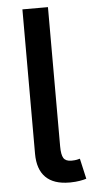

<svg xmlns="http://www.w3.org/2000/svg" viewBox="-53 -759 380 795"><g transform="rotate(-5 137.0 -361.5)"><path d="M207.7 3.9H203.5Q137.8 3.9 104.6 -29.3Q71.4 -62.5 71.4 -127.1V-727.3H177.6V-149.1Q177.6 -114 186.4 -99.8Q195.3 -85.6 218.8 -85.6H221.2Q235.1 -85.9 242 -87.5Q248.9 -89.1 254.6 -90.6L273.8 -5.7Q262.8 -2.1 245.9 0.7Q229 3.6 207.7 3.9Z"/></g></svg>

Font: Linik Sans Medium
Style: Regular
Weight: 500
Designer: Rasmus Andersson (font), Cristiano Sobral (main changes)
Foundry: rsms
Version: Version 3.018;June 1, 2022;FontCreator 14.0.0.2814 64-bit; t